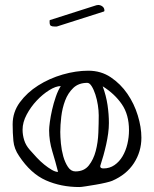

<svg xmlns="http://www.w3.org/2000/svg" viewBox="-20 -711 620 774"><path d="M57 -82Q37 -111 34 -143Q31 -175 31 -210Q31 -259 60 -298.5Q89 -338 134 -366.5Q179 -395 232.5 -410.5Q286 -426 336 -426Q387 -426 426.5 -399.5Q466 -373 493.5 -333Q521 -293 535.5 -245.5Q550 -198 550 -156Q550 -100 520 -53.5Q490 -7 432 18Q425 21 406 25.5Q387 30 366 33.5Q345 37 326 40Q307 43 300 43Q226 43 165 16Q104 -11 57 -82ZM225 -364Q205 -364 178.5 -347.5Q152 -331 128 -305.5Q104 -280 87.5 -249Q71 -218 71 -188Q71 -167 77.5 -146Q84 -125 100 -107Q113 -92 128 -76Q143 -60 158.5 -47.5Q174 -35 188.5 -26.5Q203 -18 214 -18Q204 -58 191 -100.5Q178 -143 178 -186Q178 -197 181 -219.5Q184 -242 190 -268.5Q196 -295 205 -321Q214 -347 225 -364ZM223 -179Q223 -160 225.5 -133Q228 -106 235 -81Q242 -56 254 -38Q266 -20 284 -20Q319 -20 338 -44Q357 -68 366 -102.5Q375 -137 376.5 -176Q378 -215 378 -246Q378 -265 374.5 -287.5Q371 -310 364.5 -330Q358 -350 349.5 -363.5Q341 -377 332 -377Q297 -377 275.5 -356.5Q254 -336 242.5 -305.5Q231 -275 227 -240.5Q223 -206 223 -179ZM385 -45Q384 -43 384 -41Q384 -32 397 -32Q422 -32 441.5 -45.5Q461 -59 474 -81Q487 -103 493.5 -130.5Q500 -158 500 -186Q500 -249 471 -291Q442 -333 394 -363Q408 -325 413.5 -287.5Q419 -250 419 -215Q419 -195 416 -173Q413 -151 408 -128.5Q403 -106 397 -84.5Q391 -63 385 -45ZM180 -627Q180 -629 181 -630L369 -690H371Q372 -690 373 -690.5Q374 -691 375 -691Q385 -691 393 -685Q401 -679 401 -668Q401 -667 400.5 -667Q400 -667 400 -666V-665L212 -605Q210 -604 208 -604H201Q190 -604 185 -607Q180 -610 180 -622Z"/></svg>

Font: Miltonian
Style: Regular
Weight: 400
Designer: Pablo Impallari
Foundry: Pablo Impallari
Version: Version 1.008